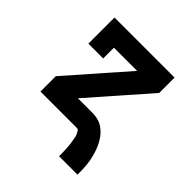

<svg xmlns="http://www.w3.org/2000/svg" viewBox="-186 -669 972 972"><g transform="rotate(45 300.0 -182.5)"><path d="M383 165Q383 156 383 147Q383 138 382.5 129Q382 120 381.5 111.5Q381 103 380.5 94Q380 85 378.5 76Q377 67 375.5 58.5Q374 50 372.5 41Q371 32 367.5 24Q364 16 359 8Q354 0 345 0H85V-110L357 -420H191V-343H85V-530H515V-420L243 -110H345Q363 -110 381 -106.5Q399 -103 414.5 -94Q430 -85 443 -72Q456 -59 466 -44Q476 -29 483.5 -12.5Q491 4 496.5 21.5Q502 39 506 57Q510 75 512 93Q514 111 514.5 129Q515 147 515 165Z"/></g></svg>

Font: Iosevka Slab XBdEx
Style: Regular
Weight: 800
Width: 7
Monospace: yes
Designer: Belleve Invis
Foundry: Belleve Invis
Version: Version 11.1.0; ttfautohint (v1.8.3)